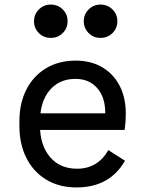

<svg xmlns="http://www.w3.org/2000/svg" viewBox="-20 -805 640 841"><path d="M315 16Q239.5 16 183.2 -17.8Q127 -51.5 96 -112.2Q65 -173 65 -254.5V-273.5Q65 -353.5 95.8 -413.2Q126.5 -473 182 -506.2Q237.5 -539.5 311.5 -539.5Q378 -539.5 427.2 -510.8Q476.5 -482 503.8 -429.8Q531 -377.5 531 -307.5Q531 -288.5 529.8 -270.8Q528.5 -253 526 -236H121.5V-308.5H441V-310.5Q441 -379 405.8 -419.2Q370.5 -459.5 310.5 -459.5Q239.5 -459.5 197.2 -409.2Q155 -359 155 -271V-257Q155 -169 198.8 -117.5Q242.5 -66 317.5 -66Q408 -66 454.5 -147.5L527.5 -101Q494 -42.5 441 -13.2Q388 16 315 16ZM202 -639Q171.5 -639 150.2 -660.2Q129 -681.5 129 -712Q129 -742.5 150.5 -763.8Q172 -785 202 -785Q233 -785 254.5 -764Q276 -743 276 -712.2Q276 -681.5 254.8 -660.2Q233.5 -639 202 -639ZM420 -639Q389.5 -639 368.2 -660.2Q347 -681.5 347 -712Q347 -742.5 368.5 -763.8Q390 -785 420 -785Q451 -785 472.5 -764Q494 -743 494 -712.2Q494 -681.5 472.8 -660.2Q451.5 -639 420 -639Z"/></svg>

Font: Google Sans Code
Style: Regular
Weight: 400
Monospace: yes
Designer: Google Sans Code Authors
Foundry: Google LLC
Version: Version 6.000